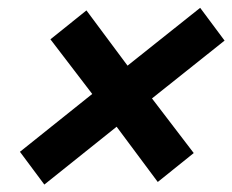

<svg xmlns="http://www.w3.org/2000/svg" viewBox="-20 -587 602 498"><path d="M95 -108.3 31.7 -193.3 219.2 -343.3 110.8 -485 204.2 -560 310.8 -416.7 499.2 -566.7 562.5 -481.7 374.2 -331.7 482.5 -190 389.2 -115 282.5 -258.3Z"/></svg>

Font: Funnel Sans
Style: Bold Italic
Weight: 700
Italic angle: -14.036°
Designer: NORD ID, Kristian Moeller
Foundry: Dicotype
Version: Version 1.000